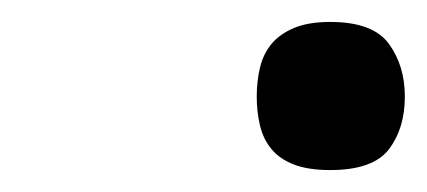

<svg xmlns="http://www.w3.org/2000/svg" viewBox="-20 -443 389 175"><path d="M214 -355Q214 -369 217 -381.5Q220 -394 227.5 -403Q235 -412 248 -417.5Q261 -423 281 -423Q320 -423 334.5 -403Q349 -383 349 -355Q349 -326 334.5 -307Q320 -288 281 -288Q261 -288 248 -293Q235 -298 227.5 -307Q220 -316 217 -328.5Q214 -341 214 -355Z"/></svg>

Font: Warnes
Style: Regular
Weight: 400
Designer: Eduardo Rodriguez Tunni
Foundry: Eduardo Rodriguez Tunni
Version: Version 1.001